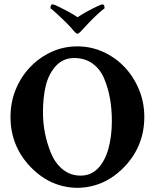

<svg xmlns="http://www.w3.org/2000/svg" viewBox="-20 -869 727 901"><path d="M122.1 -86.9Q29.3 -184.6 29.3 -320.3Q29.3 -388.7 53.7 -448.7Q78.1 -508.8 121.6 -554.2Q165 -599.6 221.7 -625.5Q278.3 -651.4 342.8 -651.4Q407.2 -651.4 464.4 -625.5Q521.5 -599.6 564.5 -554.2Q607.4 -508.8 632.3 -448.7Q657.2 -388.7 657.2 -320.3Q657.2 -184.6 564.5 -86.9Q501 -20.5 421.9 1.5Q342.8 23.4 264.2 1.5Q185.5 -20.5 122.1 -86.9ZM358.4 -44.9Q407.2 -44.9 439.9 -79.1Q472.7 -113.3 488.8 -171.4Q504.9 -229.5 504.9 -301.8Q504.9 -355.5 496.6 -404.3Q488.3 -453.1 469.7 -498Q451.2 -543.9 415 -570.3Q378.9 -596.7 328.1 -596.7Q276.4 -596.7 242.2 -559.6Q208 -521.5 194.8 -466.8Q181.6 -412.1 181.6 -341.8Q181.6 -242.2 219.7 -149.4Q239.3 -102.5 274.9 -73.7Q310.5 -44.9 358.4 -44.9ZM342.8 -710.9Q337.9 -710.9 330.1 -719.7Q321.3 -730.5 311 -741.7Q300.8 -752.9 288.1 -765.6Q263.7 -789.1 246.1 -805.2Q228.5 -821.3 216.8 -830.1Q216.8 -848.6 226.6 -848.6Q232.4 -848.6 253.9 -838.4Q275.4 -828.1 301.3 -814Q327.1 -799.8 343.8 -788.1Q361.3 -799.8 386.7 -814Q412.1 -828.1 434.1 -838.4Q456.1 -848.6 460.9 -848.6Q470.7 -848.6 470.7 -830.1Q459 -821.3 440.4 -804.7Q421.9 -788.1 396.5 -761.7L357.4 -719.7Q348.6 -710.9 342.8 -710.9Z"/></svg>

Font: Crimson Text Bold
Style: Bold
Weight: 700
Designer: Sebastian Kosch
Foundry: Sebastian Kosch
Version: Version 1.10 July 1, 2025